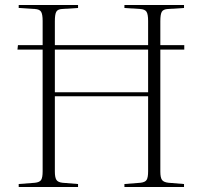

<svg xmlns="http://www.w3.org/2000/svg" viewBox="-20 -750 813 770"><path d="M55 0V-12L120 -17Q139 -19 145 -28.5Q151 -38 151 -63V-551H50L52 -569H151V-666Q151 -692 145 -702.5Q139 -713 119 -714L55 -718V-730H293V-718L229 -714Q211 -713 205.5 -702.5Q200 -692 200 -665V-569H574V-666Q574 -693 567.5 -703Q561 -713 541 -714L479 -718V-730H718V-718L654 -714Q635 -713 629 -703Q623 -693 623 -665V-569H719V-551H623V-62Q623 -37 630 -28Q637 -19 656 -17L718 -12V0H479V-12L543 -17Q562 -19 568 -28.5Q574 -38 574 -63V-364H200V-62Q200 -39 206 -29Q212 -19 231 -17L293 -12V0ZM200 -380H574V-551H200Z"/></svg>

Font: Display Extralight
Style: Regular
Weight: 200
Designer: Latin by Veronika Burian and Jose Scaglione. Greek by Irene Vlachou. Cyrillic by Vera Evstafieva.
Foundry: TypeTogether
Version: Version 3.002